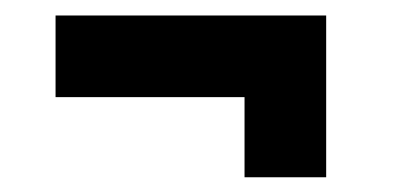

<svg xmlns="http://www.w3.org/2000/svg" viewBox="-20 -302 527 254"><path d="M411.5 -281.5V-67.5H303.5V-173.5H53.5V-281.5Z"/></svg>

Font: League Spartan SemiBold
Style: Regular
Weight: 600
Foundry: The League of Moveable Type
Version: Version 2.002